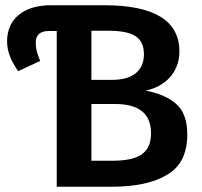

<svg xmlns="http://www.w3.org/2000/svg" viewBox="-20 -711 768 731"><path d="M535 -366C607 -381 663 -434 663 -515C663 -632 568 -691 377 -691H173C69 -691 7 -638 7 -554C7 -513 22 -480 49 -440L133 -479C121 -508 116 -525 116 -548C116 -578 133 -593 166 -593H196V0H404C495 0 566 -15 617 -46C668 -76 693 -127 693 -199C693 -252 679 -291 650 -316C621 -341 582 -357 535 -366ZM390 -594C485 -594 528 -571 528 -504C528 -440 482 -407 409 -407H328V-594ZM328 -99V-315H419C503 -315 555 -283 555 -204C555 -123 502 -99 405 -99Z"/></svg>

Font: Fira Sans Medium
Style: Regular
Weight: 500
Designer: Carrois Corporate & Edenspiekermann AG
Foundry: Carrois Corporate GbR & Edenspiekermann AG
Version: Version 4.203